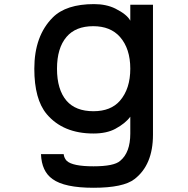

<svg xmlns="http://www.w3.org/2000/svg" viewBox="-20 -680 905 926"><path d="M430.7 -143.6Q344.7 -143.6 300.8 -194.3Q254.9 -248 254.9 -348.6Q254.9 -448.2 300.8 -502Q344.7 -553.7 429.7 -553.7Q512.7 -553.7 558.6 -502Q608.4 -445.3 608.4 -348.6Q608.4 -252 558.6 -194.3Q514.6 -143.6 430.7 -143.6ZM608.4 -117.2V-36.1Q608.4 55.7 559.6 95.7Q530.3 122.1 430.7 122.1Q330.1 122.1 301.8 95.7Q289.1 82 287.1 63.5H177.7Q180.7 146.5 233.4 183.6Q291 225.6 430.7 225.6Q575.2 225.6 628.9 183.6Q717.8 115.2 717.8 -30.3V-657.2H608.4V-580.1Q592.8 -610.4 536.1 -638.7Q492.2 -660.2 433.6 -660.2Q298.8 -660.2 234.4 -595.7Q145.5 -506.8 145.5 -348.6Q145.5 -201.2 205.1 -129.9Q284.2 -36.1 430.7 -36.1Q494.1 -36.1 536.1 -58.6Q585 -85 608.4 -117.2Z"/></svg>

Font: OCR-B
Style: Regular
Weight: 400
Version: 1.1